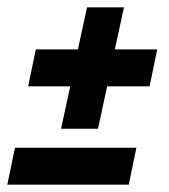

<svg xmlns="http://www.w3.org/2000/svg" viewBox="-30 -505 462 525"><path d="M162 -269H47L68 -370H183L208 -485H309L284 -370H400L379 -269H263L238 -153H137ZM11 -101H343L322 0H-10Z"/></svg>

Font: Prompt Medium
Style: Italic
Weight: 500
Italic angle: -12°
Designer: Katatrad Team
Foundry: CadsonDemak
Version: Version 1.001